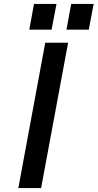

<svg xmlns="http://www.w3.org/2000/svg" viewBox="-20 -956 496 976"><path d="M73.2 0 210 -738.8H326.2L189 0ZM128.9 -805.2 152.8 -936H267.1L242.2 -805.2ZM317.9 -805.2 341.8 -936H456.1L431.2 -805.2Z"/></svg>

Font: Involve SemiBold Oblique
Style: Italic
Weight: 600
Italic angle: -10.5°
Designer: Stefan Peev
Foundry: Context Ltd.
Version: Version 1.001